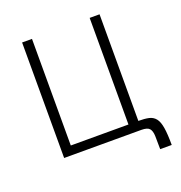

<svg xmlns="http://www.w3.org/2000/svg" viewBox="-147 -828 1034 1095"><g transform="rotate(-20 370.0 -280.5)"><path d="M107 -701H167V-54H517V-701H577V-54Q615 -54 640 -48.5Q665 -43 680.5 -24Q696 -5 702.5 34Q709 73 709 140H639Q639 91 638 60Q637 29 624.5 14.5Q612 0 576 0H107Z"/></g></svg>

Font: Moderustic Light
Style: Regular
Weight: 300
Designer: Tural Alisoy
Foundry: TAFT Foundry
Version: Version 2.120